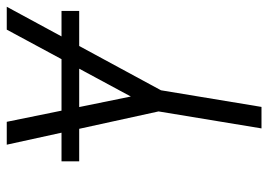

<svg xmlns="http://www.w3.org/2000/svg" viewBox="-130 -644 775 554"><g transform="rotate(-90 257.0 -367.5)"><path d="M163 0 212 -297 116 -735H182L255 -377L448 -735H514L273 -290L225 0ZM68 -526V-577H502V-526Z"/></g></svg>

Font: Iosevka Light
Style: Italic
Weight: 300
Italic angle: -9°
Monospace: yes
Designer: Belleve Invis
Foundry: Belleve Invis
Version: Version 32.5.0; ttfautohint (v1.8.4)